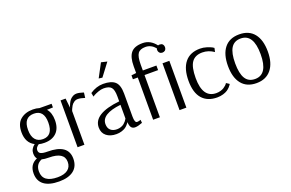

<svg xmlns="http://www.w3.org/2000/svg" viewBox="-119 -1213 2924 1927"><g transform="rotate(-20 1343.0 -249.5)"><path d="M236 260Q130 260 75 218.5Q20 177 20 97Q20 0 103 -34Q85 -55 85 -93Q85 -142 131 -177Q47 -220 47 -333Q47 -424 98.5 -467Q150 -510 231 -510Q270 -510 300 -500L429 -499V-460L365 -458Q405 -413 405 -333Q405 -247 358.5 -201Q312 -155 230 -155Q196 -155 169 -162Q134 -139 134 -110Q134 -83 156 -72.5Q178 -62 227 -62Q446 -62 446 92Q446 174 391.5 217Q337 260 236 260ZM228 -195Q334 -195 334 -334Q334 -467 227 -467Q117 -467 117 -333Q117 -265 146 -230Q175 -195 228 -195ZM236 215Q306 215 344 186.5Q382 158 382 104Q382 -1 219 -1Q172 -1 144 -9Q77 19 77 96Q77 215 236 215Z M525 0V-500H579L590 -397Q591 -402 593 -409.5Q595 -417 604 -436.5Q613 -456 624 -471Q635 -486 655 -498Q675 -510 699 -510Q713 -510 731.5 -506Q750 -502 761 -498L773 -494L766 -439Q722 -454 691 -454Q669 -454 650 -441Q631 -428 620.5 -409.5Q610 -391 605 -379Q600 -367 598 -360V0Z M998 -571 960 -576 1037 -721 1100 -706ZM938 10Q872 10 832 -22.5Q792 -55 792 -113Q792 -260 1075 -290V-343Q1075 -414 1052 -440Q1029 -466 971 -466Q945 -466 914.5 -455Q884 -444 866 -434L849 -423L841 -464Q909 -510 982 -510Q1068 -510 1108 -474Q1148 -438 1148 -347V-102Q1148 -34 1174 -34Q1181 -34 1190.5 -36Q1200 -38 1206 -40L1213 -43L1216 -9Q1167 10 1138 10Q1112 10 1098 -6.5Q1084 -23 1081 -65H1080Q1079 -62 1075.5 -57Q1072 -52 1060.5 -39Q1049 -26 1034 -16Q1019 -6 993.5 2Q968 10 938 10ZM960 -34Q983 -34 1003.5 -41.5Q1024 -49 1036.5 -59.5Q1049 -70 1058 -81Q1067 -92 1071 -100L1075 -107V-253Q867 -230 867 -122Q867 -79 892 -56.5Q917 -34 960 -34Z M1332 0V-451H1280V-493L1332 -499V-571Q1332 -668 1369 -713.5Q1406 -759 1494 -759Q1577 -759 1634 -684Q1641 -687 1651 -687Q1670 -687 1681 -677Q1693 -664 1693 -644Q1693 -626 1681 -612Q1667 -601 1651 -601Q1633 -601 1622 -612Q1609 -625 1609 -644Q1609 -654 1612 -661Q1568 -713 1508 -713Q1450 -713 1427 -680.5Q1404 -648 1404 -563V-500H1549V-451H1404V0ZM1614 0V-500H1687V0Z M2015 10Q1911 10 1855 -54Q1799 -118 1799 -245Q1799 -373 1854.5 -441.5Q1910 -510 2017 -510Q2052 -510 2087 -499Q2122 -488 2140 -478L2157 -467L2148 -426Q2091 -466 2025 -466Q1948 -466 1912 -415Q1876 -364 1876 -246Q1876 -34 2021 -34Q2045 -34 2067 -40.5Q2089 -47 2102.5 -56Q2116 -65 2126 -74Q2136 -83 2140 -90L2145 -96L2177 -75Q2175 -72 2172 -66Q2169 -60 2155.5 -45.5Q2142 -31 2125 -19.5Q2108 -8 2078.5 1Q2049 10 2015 10Z M2435 10Q2331 10 2276.5 -58Q2222 -126 2222 -250Q2222 -374 2276.5 -442Q2331 -510 2435 -510Q2539 -510 2593.5 -442Q2648 -374 2648 -250Q2648 -127 2592.5 -58.5Q2537 10 2435 10ZM2435 -34Q2571 -34 2571 -250Q2571 -466 2435 -466Q2365 -466 2332 -412.5Q2299 -359 2299 -250Q2299 -141 2332 -87.5Q2365 -34 2435 -34Z"/></g></svg>

Font: Arsenal
Style: Regular
Weight: 400
Designer: Andrij Shevchenko
Foundry: Stairsfor
Version: Version 2.001;PS 002.001;hotconv 1.0.88;makeotf.lib2.5.64775